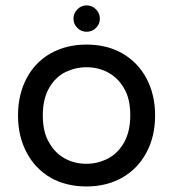

<svg xmlns="http://www.w3.org/2000/svg" viewBox="-20 -672 634 703"><path d="M249 -603.5Q249 -623 263.2 -637.7Q277.3 -652.3 296.9 -652.3Q317.4 -652.3 331.5 -637.7Q345.7 -623 345.7 -603.5Q345.7 -584 331.5 -569.8Q317.4 -555.7 296.9 -555.7Q277.3 -555.7 263.2 -569.8Q249 -584 249 -603.5ZM165 -21.5Q108.4 -54.7 77.1 -114.3Q45.9 -173.8 45.9 -249Q45.9 -325.2 77.1 -384.8Q108.4 -444.3 165.5 -476.6Q222.7 -508.8 296.9 -508.8Q371.1 -508.8 427.7 -476.6Q485.4 -443.4 516.6 -384.3Q547.9 -325.2 547.9 -249Q547.9 -172.9 516.6 -114.3Q484.4 -53.7 427.2 -21.5Q370.1 10.7 296.9 10.7Q221.7 10.7 165 -21.5ZM374 -90.8Q412.1 -110.4 434.6 -150.9Q457 -191.4 457 -250Q457 -311.5 433.6 -349.6Q412.1 -386.7 376.5 -406.2Q340.8 -425.8 296.9 -425.8Q256.8 -425.8 219.7 -408.2Q181.6 -388.7 159.2 -348.6Q136.7 -308.6 136.7 -250Q136.7 -187.5 160.2 -149.4Q181.6 -111.3 217.3 -91.8Q252.9 -72.3 296.9 -72.3Q336.9 -72.3 374 -90.8Z"/></svg>

Font: YuPearl-Regular
Style: Regular
Weight: 400
Designer: Max Yao
Foundry: Max-Everyday
Version: Version 1.011; ttfautohint (v1.8.3)